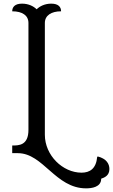

<svg xmlns="http://www.w3.org/2000/svg" viewBox="-20 -840 620 1053"><path d="M226 -714C226 -755 261 -778 315 -778C315 -801 301 -820 261 -820C226 -820 198 -806 181 -789C164 -806 136 -820 101 -820C61 -820 47 -801 47 -778C103 -778 136 -755 136 -714V-128C136 -42 83 -42 47 -42V0H78C217 0 284 193 452 193C482 193 535 187 535 140C553 134 580 123 580 87C580 58 563 30 516 18L513 21C507 85 473 107 427 107C324 107 226 12 226 -101Z"/></svg>

Font: Milonga
Style: Regular
Weight: 400
Designer: Pablo Impallari, Brenda Gallo, Rodrigo Fuenzalida
Foundry: Pablo Impallari, Brenda Gallo, Rodrigo Fuenzalida
Version: Version 1.000